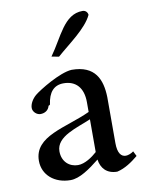

<svg xmlns="http://www.w3.org/2000/svg" viewBox="-81 -754 635 825"><g transform="rotate(-10 236.5 -341.5)"><path d="M203 -519C256 -566 333 -618 359 -674C358 -685 350 -695 336 -695C255 -695 226 -601 171 -525ZM457 -41 446 -63C437 -56 423 -50 412 -50C392 -50 377 -67 377 -111V-312C375 -389 349 -454 246 -454C194 -451 100 -393 77 -374C61 -360 49 -340 49 -322C49 -305 66 -290 82 -290C100 -290 117 -299 122 -319C125 -320 129 -322 129 -324C136 -375 159 -403 202 -403C255 -403 287 -369 287 -306V-263C180 -213 40 -202 40 -93C40 -31 91 12 160 12C200 12 245 -20 289 -55C294 -17 318 11 364 11C399 3 429 -18 457 -41ZM287 -88C266 -69 233 -46 203 -46C166 -46 134 -72 134 -118C134 -184 228 -205 287 -231Z"/></g></svg>

Font: Sibila
Style: Regular
Weight: 400
Designer: Stefan Peev
Foundry: Context Ltd
Version: Version 1.000